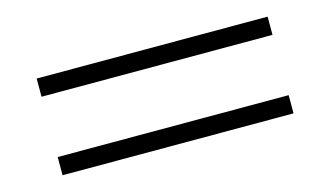

<svg xmlns="http://www.w3.org/2000/svg" viewBox="-45 -561 839 489"><g transform="rotate(-15 375.0 -316.5)"><path d="M71 -396V-444H680V-396ZM71 -189V-237H680V-189Z"/></g></svg>

Font: Inconsolata ExtraExpanded Light
Style: Regular
Weight: 300
Width: 8
Monospace: yes
Designer: Raph Levien, Cyreal, Brenton Simpson
Foundry: Raph Levien, Cyreal, Google
Version: Version 3.001; ttfautohint (v1.8.2.53-6de2)